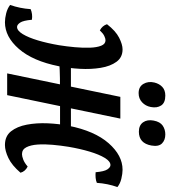

<svg xmlns="http://www.w3.org/2000/svg" viewBox="2 -704 689 777"><g transform="rotate(90 346.5 -315.5)"><path d="M545 9Q509 9 489.5 -15.5Q470 -40 462.5 -79.5Q455 -119 457 -164Q459 -209 467 -249Q488 -354 537.5 -410.5Q587 -467 645 -467Q661 -467 681.5 -462Q702 -457 715 -446Q701 -407 698 -363Q689 -359 677.5 -358Q666 -357 655 -358Q652 -393 643.5 -405.5Q635 -418 626 -418Q611 -418 597 -395Q583 -372 571.5 -333.5Q560 -295 552 -248Q547 -217 544 -184Q541 -151 543 -123Q545 -95 554 -77.5Q563 -60 582 -60Q590 -60 603.5 -65Q617 -70 632 -83Q652 -73 657 -54Q627 -19 597.5 -5Q568 9 545 9ZM48 9Q32 9 12 4Q-8 -1 -22 -12Q-8 -51 -5 -95Q4 -99 15.5 -100.5Q27 -102 38 -100Q41 -65 49.5 -52.5Q58 -40 67 -40Q82 -40 96 -63Q110 -86 121.5 -124.5Q133 -163 141 -210Q146 -241 149 -274Q152 -307 151 -335Q150 -363 143 -380.5Q136 -398 121 -398Q114 -398 103.5 -393Q93 -388 81 -375Q62 -385 56 -404Q83 -439 110.5 -453Q138 -467 158 -467Q190 -467 208 -442.5Q226 -418 232.5 -378.5Q239 -339 236.5 -294.5Q234 -250 226 -209Q205 -104 156 -47.5Q107 9 48 9ZM255 0 350 -458H438L343 0ZM212 -211 223 -258H487L479 -214Q405 -214 356.5 -214Q308 -214 274.5 -213.5Q241 -213 212 -211ZM491 -533Q465 -533 453 -550Q441 -567 446 -593Q451 -619 466.5 -629.5Q482 -640 502 -640Q525 -640 538.5 -626.5Q552 -613 547 -584Q538 -533 491 -533ZM335 -532Q309 -532 297.5 -551.5Q286 -571 292 -596Q297 -616 310 -628Q323 -640 345 -640Q374 -640 385 -623Q396 -606 391 -581Q387 -560 372 -546Q357 -532 335 -532Z"/></g></svg>

Font: Vollkorn
Style: Italic
Weight: 400
Italic angle: -11°
Designer: Friedrich Althausen
Foundry: Friedrich Althausen
Version: Version 5.001